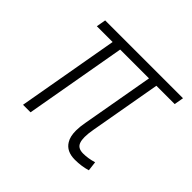

<svg xmlns="http://www.w3.org/2000/svg" viewBox="-129 -676 844 844"><g transform="rotate(45 293.0 -254.5)"><path d="M425.8 9.8Q373.5 9.8 352.1 -25.9Q338.4 -47.4 338.4 -84.5Q338.4 -107.9 343.8 -136.7L403.3 -473.6H224.1L140.6 0H93.8L177.2 -473.6H79.1L86.9 -517.6H570.8L563 -473.6H449.2L390.6 -141.6Q385.3 -112.3 385.3 -91.3Q385.3 -72.8 389.6 -60.5Q397.9 -35.2 432.1 -35.2Q462.9 -35.2 496.6 -45.4L502 -1Q466.3 9.8 425.8 9.8Z"/></g></svg>

Font: CaskaydiaCove NF ExtraLight
Style: Italic
Weight: 200
Italic angle: -10°
Designer: Aaron Bell
Foundry: Saja Typeworks
Version: Version 2111.001; VTT 6.35;Nerd Fonts 3.2.1